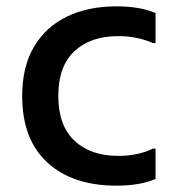

<svg xmlns="http://www.w3.org/2000/svg" viewBox="-20 -577 548 606"><path d="M50 -274Q50 -366 87 -429Q124 -492 191 -524.5Q258 -557 348 -557Q421 -557 471 -536V-441H463Q443 -450 415 -456.5Q387 -463 353 -463Q266 -463 215 -415.5Q164 -368 164 -274Q164 -181 215 -133Q266 -85 353 -85Q387 -85 415 -91.5Q443 -98 463 -108H471V-12Q421 9 348 9Q209 9 129.5 -64Q50 -137 50 -274Z"/></svg>

Font: Kufam Medium
Style: Regular
Weight: 500
Designer: Wael Morcos, Artur Schmal
Foundry: Original Type
Version: Version 1.300; ttfautohint (v1.8.3)